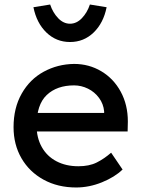

<svg xmlns="http://www.w3.org/2000/svg" viewBox="-20 -820 626 850"><path d="M522 -69Q488 -36 431.5 -13Q375 10 317 10Q236 10 173 -24.5Q110 -59 75 -119.5Q40 -180 40 -257Q40 -342 76 -405.5Q112 -469 173.5 -502.5Q235 -536 308 -537Q374 -537 428.5 -504.5Q483 -472 514.5 -414Q546 -356 546 -282L545 -238H116L93 -320H456L441 -303V-327Q438 -360 418.5 -386.5Q399 -413 369.5 -427.5Q340 -442 308 -442Q232 -442 187 -399.5Q142 -357 142 -264Q142 -210 165 -169Q188 -128 230 -106Q272 -84 327 -84Q375 -84 408 -100.5Q441 -117 472 -144L523 -69ZM128 -788 202 -800Q214 -764 237.5 -739.5Q261 -715 290 -715Q319 -715 342.5 -739.5Q366 -764 378 -800L452 -788Q438 -718 394.5 -676Q351 -634 290 -634Q229 -634 185.5 -676Q142 -718 128 -788Z"/></svg>

Font: Lexend
Style: Regular
Weight: 400
Designer: Thomas Jockin
Foundry: Lexend
Version: Version 1.000